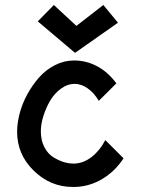

<svg xmlns="http://www.w3.org/2000/svg" viewBox="-20 -742 573 762"><path d="M390.1 -722.2 283.2 -639.2 193.8 -722.2 129.9 -657.2 277.8 -532.2 448.2 -651.9ZM275.9 -92.8H271Q253.4 -92.8 233.6 -98.6Q213.9 -104.5 192.1 -117.7Q170.4 -130.9 156.2 -157.7Q142.1 -184.6 142.1 -221.2Q142.1 -249.5 152.3 -282Q162.6 -314.5 179.4 -343Q196.3 -371.6 222.2 -390.4Q248 -409.2 275.9 -409.2Q302.2 -409.2 327.6 -391.6Q353 -374 372.1 -341.8L441.9 -411.1Q409.2 -455.6 366 -478.8Q322.8 -502 273.9 -502Q234.4 -502 198 -483.4Q161.6 -464.8 135 -434.6Q108.4 -404.3 88.1 -367.2Q67.9 -330.1 57.9 -291.5Q47.9 -252.9 47.9 -219.2Q47.9 -128.9 114 -64.5Q180.2 0 269 0H278.8Q336.9 -2 387.2 -32.5Q437.5 -63 470.2 -113.8L397.9 -186Q376 -144 343.8 -119.1Q311.5 -94.2 275.9 -92.8Z"/></svg>

Font: Comic Neue Angular
Style: Bold
Weight: 700
Designer: Craig Rozynski
Foundry: Craig Rozynski
Version: Version 2.003